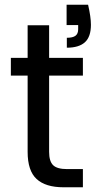

<svg xmlns="http://www.w3.org/2000/svg" viewBox="-20 -793 407 813"><path d="M353 -773Q365 -721 365 -688Q365 -637 339.5 -614Q314 -591 263 -591V-633Q288 -633 299.5 -641.5Q311 -650 311 -669V-687H262V-773ZM188 -548H331V-473H188V-150Q188 -110 205 -93.5Q222 -77 264 -77H331V0H249Q173 0 135 -35Q97 -70 97 -150V-473H26V-548H97V-686H188Z"/></svg>

Font: MSTAGE
Style: Regular
Weight: 400
Designer: Ninad Kale (Devanagari), Jonny Pinhorn (Latin)
Foundry: Indian Type Foundry
Version: 4.004